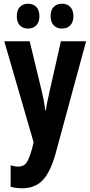

<svg xmlns="http://www.w3.org/2000/svg" viewBox="-20 -768 484 1028"><path d="M3 -547H139L203 -282Q217 -225 222 -178H226Q228 -198 233.5 -223.5Q239 -249 246 -281L306 -547H441L278 53Q250 154 208.5 197Q167 240 99 240Q83 240 67.5 238Q52 236 37 232V117Q47 120 57 122Q67 124 76 124Q96 124 108.5 116Q121 108 131 87Q141 66 152 27L160 -6ZM70 -681Q70 -714 86.5 -731Q103 -748 130 -748Q158 -748 174.5 -730.5Q191 -713 191 -681Q191 -650 174.5 -632.5Q158 -615 130 -615Q103 -615 86.5 -632Q70 -649 70 -681ZM251 -681Q251 -714 267.5 -731Q284 -748 312 -748Q340 -748 356.5 -730.5Q373 -713 373 -681Q373 -650 356.5 -632.5Q340 -615 312 -615Q284 -615 267.5 -632.5Q251 -650 251 -681Z"/></svg>

Font: Noto Sans Myanmar ExtraCondensed
Style: Bold
Weight: 700
Width: 2
Designer: Monotype Design Team
Foundry: Monotype Imaging Inc.
Version: Version 2.107; ttfautohint (v1.8.4.7-5d5b)